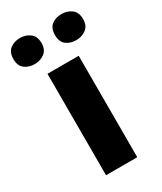

<svg xmlns="http://www.w3.org/2000/svg" viewBox="-225 -830 761 900"><g transform="rotate(-30 155.5 -379.5)"><path d="M240 0H71V-549H240ZM-33 -688Q-33 -725 -11 -742Q11 -759 43 -759Q73 -759 96 -742Q119 -725 119 -688Q119 -652 96 -635Q73 -618 43 -618Q11 -618 -11 -635Q-33 -652 -33 -688ZM192 -688Q192 -725 213.5 -742Q235 -759 268 -759Q298 -759 321 -742Q344 -725 344 -688Q344 -652 321 -635Q298 -618 268 -618Q235 -618 213.5 -635Q192 -652 192 -688Z"/></g></svg>

Font: Noto Sans Georgian ExtraBold
Style: Regular
Weight: 800
Designer: Monotype Design Team, Akaki Razmadze
Foundry: Google LLC
Version: Version 2.005; ttfautohint (v1.8.4.7-5d5b)